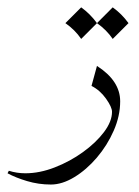

<svg xmlns="http://www.w3.org/2000/svg" viewBox="-76 -346 373 517"><path d="M-55.7 120.6 -52.2 113.8Q-30.8 120.6 -7.8 120.6Q30.8 120.6 71.5 104.7Q112.3 88.9 147.2 63.7Q182.1 38.6 203.9 9.8Q225.6 -19 225.6 -44.9Q225.6 -57.6 209.5 -80.3Q193.4 -103 170.4 -114.7L185.1 -168.5Q247.6 -128.4 247.6 -73.2Q247.6 -33.7 230.2 5.9Q212.9 45.4 184.8 78.4Q156.7 111.3 124 131.1Q91.3 150.9 61 150.9Q27.8 150.9 -3.2 141.6Q-34.2 132.3 -55.7 120.6ZM142.6 -326.2Q167 -308.6 185.1 -283.7L142.6 -241.2Q126 -265.6 100.1 -283.7ZM227.5 -326.2Q252 -308.6 270 -283.7L227.5 -241.2Q210.9 -265.6 185.1 -283.7Z"/></svg>

Font: Lateef ExtraLight
Style: Regular
Weight: 200
Designer: SIL International
Foundry: SIL International
Version: Version 4.200